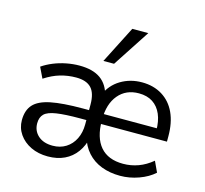

<svg xmlns="http://www.w3.org/2000/svg" viewBox="-108 -876 1078 1008"><g transform="rotate(15 430.5 -372.0)"><path d="M234 9Q182 9 141.5 -10.5Q101 -30 77.5 -64Q54 -98 54 -140Q54 -194 82 -225Q110 -256 174 -269Q238 -282 347 -282H392V-228H347Q266 -228 219.5 -221Q173 -214 154.5 -196Q136 -178 136 -145Q136 -104 165 -78Q194 -52 244 -52Q285 -52 316 -71.5Q347 -91 364 -125.5Q381 -160 381 -204V-312Q381 -374 354.5 -402Q328 -430 272 -430Q228 -430 186.5 -418Q145 -406 102 -378L74 -436Q100 -454 133 -467.5Q166 -481 202 -488Q238 -495 273 -495Q346 -495 388 -465Q430 -435 444 -374H421Q446 -433 497.5 -464Q549 -495 613 -495Q676 -495 723 -466Q770 -437 794.5 -384Q819 -331 819 -257V-228H451V-282H765L750 -269Q750 -321 734 -358Q718 -395 687.5 -415Q657 -435 612 -435Q542 -435 501 -386Q460 -337 460 -253V-246Q460 -154 502 -105Q544 -56 626 -56Q669 -56 708.5 -70.5Q748 -85 784 -115L811 -57Q778 -27 728 -9Q678 9 627 9Q571 9 525.5 -8.5Q480 -26 449 -60.5Q418 -95 404 -145H424Q414 -98 388.5 -63Q363 -28 324 -9.5Q285 9 234 9ZM387 -551 490 -753H577L445 -551Z"/></g></svg>

Font: NunitoSans1
Style: Book
Weight: 400
Designer: Vernon Adams
Foundry: Vernon Adams
Version: Version 3.101;gftools[0.9.27]